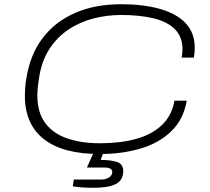

<svg xmlns="http://www.w3.org/2000/svg" viewBox="-20 -718 996 910"><path d="M453 12Q278 12 188 -58.5Q98 -129 98 -263Q98 -283 99.5 -304Q101 -325 105 -347Q123 -460 182.5 -538Q242 -616 336.5 -657Q431 -698 554 -698Q659 -698 737.5 -676Q816 -654 859.5 -608.5Q903 -563 903 -491Q903 -481 902 -469Q901 -457 899 -445H841Q843 -456 844 -465.5Q845 -475 845 -484Q845 -544 808.5 -580Q772 -616 706.5 -631.5Q641 -647 554 -647Q487 -647 423 -630.5Q359 -614 306 -579Q253 -544 216.5 -489.5Q180 -435 167 -360Q164 -342 162 -328Q160 -314 159 -303Q158 -292 157.5 -283.5Q157 -275 157 -267Q157 -184 195 -134Q233 -84 300 -61.5Q367 -39 454 -39Q550 -39 624.5 -59.5Q699 -80 746.5 -124.5Q794 -169 807 -241H865Q850 -152 792 -96Q734 -40 646.5 -14Q559 12 453 12ZM423 172Q398 172 373 170.5Q348 169 325 165L330 133H458Q482 133 497 123Q512 113 512 97Q512 87 503 81.5Q494 76 473 76H392L431 -11H476L457 40Q504 40 534 49.5Q564 59 564 92Q564 118 552.5 134Q541 150 521 158Q501 166 475.5 169Q450 172 423 172Z"/></svg>

Font: Archivo Expanded Thin
Style: Italic
Weight: 250
Width: 7
Italic angle: -10°
Designer: Hector Gatti
Foundry: Omnibus-Type
Version: Version 2.001